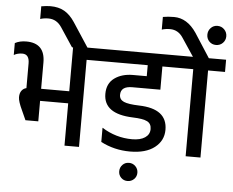

<svg xmlns="http://www.w3.org/2000/svg" viewBox="-67 -978 1517 1252"><g transform="rotate(5 692.0 -352.0)"><path d="M383 -356V-650H590V-570H478V0H383V-277H199V-143H115L87 -205Q60 -262 60 -289Q60 -316 72 -332Q84 -348 103 -352V-514Q103 -574 57 -574Q26 -574 2 -560V-638Q33 -655 76 -655Q199 -655 199 -528V-356Z M213 -898Q266 -898 304 -876.5Q342 -855 373 -808L481 -643H376L294 -767Q261 -817 207 -817Q177 -817 153 -809V-892Q189 -898 213 -898Z M974 -570V-418H790Q715 -418 715 -362Q715 -331 744.5 -318Q774 -305 845 -303Q1030 -298 1030 -160Q1030 -89 972.5 -44Q915 1 811.5 1Q708 1 620 -45V-138Q712 -80 818 -80Q872 -80 902.5 -100.5Q933 -121 933 -156.5Q933 -192 905 -206Q877 -220 810 -222Q619 -229 619 -360Q619 -428 667 -463Q715 -498 788 -498H878V-570H541V-650H1114V-570ZM770 92.5Q787 75 812 75Q837 75 854.5 92.5Q872 110 872 135Q872 160 854.5 177Q837 194 812 194Q787 194 770 177Q753 160 753 135Q753 110 770 92.5Z M1384 -650V-570H1273V0H1176V-570H1065V-650H1167L1089 -767Q1057 -817 1003 -817Q973 -817 949 -809V-892Q982 -898 1022 -898Q1108 -898 1169 -808L1271 -650ZM1372 -802Q1372 -776 1354 -758Q1336 -740 1309.5 -740Q1283 -740 1265.5 -758Q1248 -776 1248 -802Q1248 -828 1265.5 -846.5Q1283 -865 1309.5 -865Q1336 -865 1354 -846.5Q1372 -828 1372 -802Z"/></g></svg>

Font: Hind Medium
Style: Regular
Weight: 500
Designer: Manushi Parikh, Satya Rajpurohit
Foundry: Indian Type Foundry
Version: Version 1.201;PS 1.0;hotconv 1.0.78;makeotf.lib2.5.61930; tt